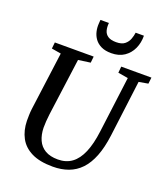

<svg xmlns="http://www.w3.org/2000/svg" viewBox="-173 -1100 1077 1231"><g transform="rotate(20 366.0 -484.5)"><path d="M663.5 -689 615 -306Q604 -220.5 580.2 -160.2Q556.5 -100 520.8 -62.5Q485 -25 437.5 -7.5Q390 10 331.5 10Q242 10 186.2 -17.8Q130.5 -45.5 104 -95Q77.5 -144.5 76 -209.5Q76 -228.5 76.5 -248.8Q77 -269 79.5 -290.5L132.5 -689L68 -700L72.5 -743H337.5L333 -700L250.5 -688.5L198 -299.5Q194.5 -272.5 193 -248.8Q191.5 -225 191.5 -205Q192.5 -157.5 208.8 -121.2Q225 -85 258.8 -64.8Q292.5 -44.5 346.5 -44.5Q402 -44.5 441.2 -73.2Q480.5 -102 505.2 -160.2Q530 -218.5 541 -306.5L590 -688.5L521.5 -700L525.5 -743H731.5L726.5 -700ZM435 -802Q393.5 -802 365.8 -815.5Q338 -829 322 -851.2Q306 -873.5 300 -900Q294 -926.5 296 -952Q296.5 -959.5 296.8 -966Q297 -972.5 298 -979H355.5Q352.5 -950 358.8 -927.5Q365 -905 384.5 -892Q404 -879 440.5 -879Q478.5 -879 498.5 -895.2Q518.5 -911.5 527 -934.8Q535.5 -958 538 -979H594.5Q595 -930.5 576.8 -890.5Q558.5 -850.5 522.8 -826.2Q487 -802 435 -802Z"/></g></svg>

Font: Merriweather 28pt Medium
Style: Italic
Weight: 500
Italic angle: -7.8°
Version: Version 2.101